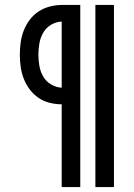

<svg xmlns="http://www.w3.org/2000/svg" viewBox="-20 -755 540 775"><path d="M365 0V-735H440V0ZM229 0V-334Q205 -334 180.5 -340Q156 -346 135.5 -360Q115 -374 100 -394Q85 -414 76 -437Q67 -460 63.5 -485Q60 -510 60 -534Q60 -559 63.5 -584Q67 -609 76 -632Q85 -655 100 -675Q115 -695 135.5 -708.5Q156 -722 180.5 -728.5Q205 -735 229 -735H304V0ZM229 -401V-668Q206 -667 186 -655Q166 -643 154.5 -623Q143 -603 139 -580Q135 -557 135 -534Q135 -511 139 -488.5Q143 -466 154.5 -446Q166 -426 186.5 -414Q207 -402 229 -401Z"/></svg>

Font: Zed Mono
Style: Regular
Weight: 400
Monospace: yes
Designer: Belleve Invis
Foundry: Belleve Invis
Version: Version 1.0.0; ttfautohint (v1.8.4)